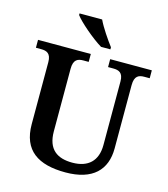

<svg xmlns="http://www.w3.org/2000/svg" viewBox="-134 -1035 1004 1149"><g transform="rotate(15 368.5 -460.5)"><path d="M391 -771H449V-784C420 -822 376 -886 355 -931H215V-921C240 -886 331 -807 391 -771ZM379 10C548 10 627 -72 627 -205V-597C627 -656 655 -665 688 -665H721V-714H463V-665H495C529 -665 557 -656 557 -601V-207C557 -109 502 -57 404 -57C311 -57 249 -97 249 -210V-597C249 -656 277 -665 310 -665H343V-714H16V-665H49C81 -665 110 -656 110 -601V-217C110 -54 210 10 379 10Z"/></g></svg>

Font: Noto Serif Oriya SemiBold
Style: Regular
Weight: 600
Designer: David Williams
Foundry: Google LLC, David Williams
Version: Version 1.051